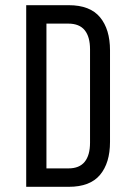

<svg xmlns="http://www.w3.org/2000/svg" viewBox="-20 -720 519 740"><path d="M245 -700H81V0H245C299.7 0 339.8 -15.3 365.5 -46C391.2 -76.7 404 -119 404 -173V-526C404 -580 391.2 -622.5 365.5 -653.5C339.8 -684.5 299.7 -700 245 -700ZM244 -71H159V-629H243C271.7 -629 292.8 -620.5 306.5 -603.5C320.2 -586.5 327 -562 327 -530V-170C327 -138 320.2 -113.5 306.5 -96.5C292.8 -79.5 272 -71 244 -71Z"/></svg>

Font: Bebas Neue Regular two
Style: Regular2
Weight: 400
Designer: Ryoichi Tsunekawa & LGV (GE)
Foundry: Free Software Foundation, Inc.
Version: Version 1.003 August 13, 2016